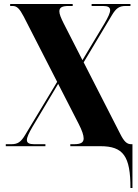

<svg xmlns="http://www.w3.org/2000/svg" viewBox="-20 -734 695 964"><path d="M635 210H645V-10H639C617 -10 603 -23 583 -63L400 -421L542 -658C563 -693 579 -704 611 -704H635V-714H440V-704H497C521 -704 533 -698 533 -683C533 -669 523 -648 505 -617L394 -432L300 -616C286 -644 278 -663 278 -677C278 -697 293 -704 325 -704H345V-714H31V-704H43C65 -704 78 -691 99 -651L267 -323L106 -56C85 -21 69 -10 37 -10H9V0H208V-10H151C127 -10 115 -16 115 -31C115 -45 125 -66 143 -97L272 -313L375 -112C392 -79 400 -55 400 -39C400 -18 385 -10 352 -10H333V0H484C599 0 635 50 635 210Z"/></svg>

Font: Noto Serif Display ExtraCondensed Black
Style: Regular
Weight: 900
Width: 2
Designer: Monotype Design Team
Foundry: Monotype Imaging Inc.
Version: Version 2.009